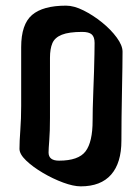

<svg xmlns="http://www.w3.org/2000/svg" viewBox="-20 -668 495 680"><path d="M266 -8Q240 -8 203.5 -21.5Q167 -35 131.5 -56Q96 -77 72.5 -99.5Q49 -122 49 -141Q49 -167 52 -207.5Q55 -248 55 -293V-501Q55 -582 93.5 -615Q132 -648 214 -648Q242 -648 276 -631Q310 -614 341.5 -588.5Q373 -563 393.5 -535Q414 -507 414 -485Q414 -466 413.5 -428.5Q413 -391 412 -344.5Q411 -298 410.5 -252Q410 -206 410 -170Q410 -91 373.5 -49.5Q337 -8 266 -8ZM189 -99Q258 -99 283 -132Q308 -165 308 -241Q308 -255 308.5 -283Q309 -311 310.5 -345.5Q312 -380 313 -414.5Q314 -449 314.5 -476Q315 -503 315 -516Q315 -537 305 -546Q295 -555 271 -555Q224 -555 199 -545Q174 -535 165.5 -515Q157 -495 157 -463V-250Q157 -202 154.5 -171Q152 -140 152 -128Q152 -99 189 -99Z"/></svg>

Font: Jaini
Style: Regular
Weight: 400
Designer: Maithili Shingre, Girish Dalvi (Devanagari), Taresh Vohra (Latin)
Foundry: Ek Type
Version: Version 2.000; ttfautohint (v1.8.4.7-5d5b)